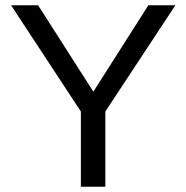

<svg xmlns="http://www.w3.org/2000/svg" viewBox="-20 -708 707 728"><path d="M379.4 -285.2V0H286.6V-285.2L22 -688H124.5L334 -360.4L542.5 -688H645Z"/></svg>

Font: Arial
Style: Regular
Weight: 400
Designer: Steve Matteson
Foundry: Ascender Corporation
Version: Version 2.00.3